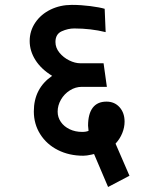

<svg xmlns="http://www.w3.org/2000/svg" viewBox="-20 -645 640 786"><path d="M354.5 -12Q334.5 -7.5 321 -7.5Q263 -7.5 217 -30.8Q171 -54 144.8 -95.5Q118.5 -137 118.5 -189Q118.5 -283 193.5 -334.5Q148.5 -362 125 -399.2Q101.5 -436.5 101.5 -477Q101.5 -518.5 124.5 -552.5Q147.5 -586.5 187 -605.8Q226.5 -625 274 -625Q311.5 -625 350 -620Q388.5 -615 408.5 -609L412.5 -513.5Q351.5 -528.5 284 -528.5Q258.5 -528.5 232.8 -517Q207 -505.5 207 -473Q207 -449.5 223.2 -429.5Q239.5 -409.5 263.2 -397.8Q287 -386 309 -386H404L417.5 -289.5H315Q289 -289.5 266 -275Q243 -260.5 229.5 -237Q216 -213.5 216 -188Q216 -165 229 -146Q242 -127 265 -116Q288 -105 316 -105Q333 -105 342.5 -109.5L340.5 -130.5Q340.5 -178.5 359.5 -203.8Q378.5 -229 416 -229Q449 -229 469.5 -206Q490 -183 490 -147Q490 -123.5 480.5 -100Q471 -76.5 453 -57L510 74.5L422.5 120.5L365 -14.5Z"/></svg>

Font: JuliaMono ExtraBold
Style: Regular
Weight: 800
Monospace: yes
Designer: cormullion
Foundry: corm
Version: Version 0.055; ttfautohint (v1.8.4)